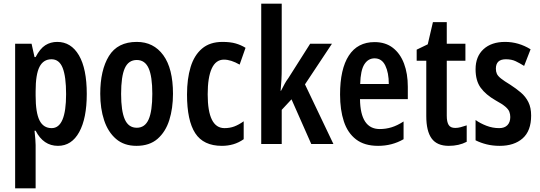

<svg xmlns="http://www.w3.org/2000/svg" viewBox="-20 -780 2923 1040"><path d="M290 -553Q365 -553 407.5 -480.5Q450 -408 450 -271Q450 -139 409 -64.5Q368 10 294 10Q215 10 173 -72H167Q173 -17 173 6V240H62V-543H151L167 -471H173Q197 -517 225.5 -535Q254 -553 290 -553ZM259 -459Q215 -459 194 -418Q173 -377 173 -286V-262Q173 -170 194 -128Q215 -86 260 -86Q338 -86 338 -270Q338 -365 319.5 -412Q301 -459 259 -459Z M917 -272Q917 -193 897 -129.5Q877 -66 833.5 -28Q790 10 719 10Q652 10 608.5 -27.5Q565 -65 544 -128.5Q523 -192 523 -272Q523 -400 570 -476.5Q617 -553 721 -553Q812 -553 864.5 -481Q917 -409 917 -272ZM636 -271Q636 -179 656 -133.5Q676 -88 721 -88Q765 -88 785 -133Q805 -178 805 -272Q805 -366 785 -410.5Q765 -455 721 -455Q676 -455 656 -410.5Q636 -366 636 -271Z M1182 10Q1082 10 1037.5 -58.5Q993 -127 993 -268Q993 -353 1012.5 -417Q1032 -481 1074.5 -517Q1117 -553 1185 -553Q1228 -553 1257 -544.5Q1286 -536 1310 -521L1278 -430Q1231 -457 1193 -457Q1149 -457 1127 -409Q1105 -361 1105 -269Q1105 -86 1196 -86Q1225 -86 1249 -95Q1273 -104 1300 -123V-26Q1273 -7 1243.5 1.5Q1214 10 1182 10Z M1506 -410Q1506 -376 1504.5 -348Q1503 -320 1500 -288H1502Q1514 -311 1522 -326Q1530 -341 1542 -357L1660 -543H1778L1632 -323L1786 0H1666L1559 -242L1506 -185V0H1395V-760H1506Z M2009 -552Q2068 -552 2108 -521Q2148 -490 2168.5 -435.5Q2189 -381 2189 -310V-243H1930Q1932 -81 2037 -81Q2070 -81 2101 -90.5Q2132 -100 2166 -122V-26Q2135 -8 2100.5 1Q2066 10 2028 10Q1954 10 1908.5 -25Q1863 -60 1842.5 -122.5Q1822 -185 1822 -268Q1822 -406 1869.5 -479Q1917 -552 2009 -552ZM2009 -464Q1974 -464 1953.5 -431.5Q1933 -399 1931 -325H2086Q2086 -386 2067 -425Q2048 -464 2009 -464Z M2446 -87Q2460 -87 2475 -91Q2490 -95 2508 -101V-12Q2466 10 2411 10Q2347 10 2318 -30Q2289 -70 2289 -151V-451H2237V-511L2297 -540L2325 -660H2400V-543H2501V-451H2400V-153Q2400 -120 2410 -103.5Q2420 -87 2446 -87Z M2857 -154Q2857 -71 2811 -30.5Q2765 10 2687 10Q2649 10 2616.5 2Q2584 -6 2556 -20V-130Q2581 -112 2614.5 -99Q2648 -86 2684 -86Q2713 -86 2728.5 -102Q2744 -118 2744 -146Q2744 -161 2739 -174.5Q2734 -188 2717 -202.5Q2700 -217 2665 -236Q2611 -267 2583.5 -305Q2556 -343 2556 -405Q2556 -474 2599 -513.5Q2642 -553 2716 -553Q2789 -553 2854 -513L2819 -423Q2795 -438 2773 -448.5Q2751 -459 2720 -459Q2666 -459 2666 -408Q2666 -392 2671.5 -380Q2677 -368 2694 -354.5Q2711 -341 2744 -321Q2775 -301 2801 -279Q2827 -257 2842 -227Q2857 -197 2857 -154Z"/></svg>

Font: Noto Sans Kannada ExtraCondensed SemiBold
Style: Regular
Weight: 600
Width: 2
Designer: Jelle Bosma - Monotype Design Team
Foundry: Monotype Imaging Inc.
Version: Version 2.005; ttfautohint (v1.8.4.7-5d5b)